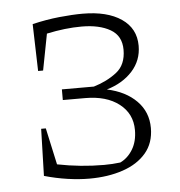

<svg xmlns="http://www.w3.org/2000/svg" viewBox="-42 -526 538 574"><g transform="rotate(-5 226.5 -239.5)"><path d="M204 7Q173 7 138.5 2Q104 -3 69 -13L73 -154H87L111 -44Q181 -30 251 -30Q276 -30 300 -33Q323 -44 337.5 -68Q352 -92 352 -126Q352 -175 314 -204.5Q276 -234 212 -234H145V-266H241Q281 -278 310 -300.5Q339 -323 339 -368Q339 -410 306 -429Q273 -448 220 -448Q195 -448 169 -445Q143 -442 115 -436L94 -327H79L75 -468Q117 -478 156.5 -482Q196 -486 226 -486Q300 -486 342.5 -457Q385 -428 385 -376Q385 -332 356 -300Q327 -268 279 -254Q335 -242 367.5 -209Q400 -176 400 -128Q400 -83 374.5 -53Q349 -23 304.5 -8Q260 7 204 7Z"/></g></svg>

Font: Piazzolla ExtraLight
Style: Regular
Weight: 200
Designer: Juan Pablo del Peral
Foundry: Huerta Tipografica
Version: Version 1.330